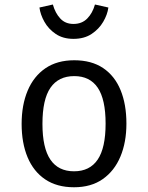

<svg xmlns="http://www.w3.org/2000/svg" viewBox="-20 -798 640 830"><path d="M301 -537.5Q375.5 -537.5 425.8 -503.8Q476 -470 501.2 -408.5Q526.5 -347 526.5 -263.5Q526.5 -183 500.5 -121Q474.5 -59 424.2 -23.8Q374 11.5 300 11.5Q226 11.5 175.5 -22.5Q125 -56.5 99.2 -118.2Q73.5 -180 73.5 -262.5Q73.5 -344 99.5 -406Q125.5 -468 176.2 -502.8Q227 -537.5 301 -537.5ZM301 -469Q233 -469 198.2 -418.8Q163.5 -368.5 163.5 -262.5Q163.5 -158.5 197.8 -108Q232 -57.5 300 -57.5Q368 -57.5 402.2 -108Q436.5 -158.5 436.5 -263.5Q436.5 -368.5 402.5 -418.8Q368.5 -469 301 -469ZM297.5 -630Q252.5 -630 221 -651.2Q189.5 -672.5 172 -703.8Q154.5 -735 150.5 -765.5L208.5 -778.5Q219 -741 240.8 -717.8Q262.5 -694.5 297.5 -694.5Q334 -694.5 357 -717.8Q380 -741 390.5 -778.5L448.5 -765.5Q444.5 -735 426.2 -703.8Q408 -672.5 376 -651.2Q344 -630 297.5 -630Z"/></svg>

Font: Fast_Mono
Style: Regular
Weight: 400
Monospace: yes
Designer: Carrois Corporate, Edenspiekermann AG, Nikita Prokopov
Foundry: Carrois Corporate, Edenspiekermann AG, Nikita Prokopov
Version: Version 5.002